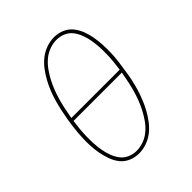

<svg xmlns="http://www.w3.org/2000/svg" viewBox="-206 -873 1012 1012"><g transform="rotate(-45 300.0 -367.5)"><path d="M247 8Q216 8 188.5 -4Q161 -16 143.5 -38Q126 -60 116 -87.5Q106 -115 100.5 -144Q95 -173 93.5 -203.5Q92 -234 93.5 -264.5Q95 -295 98.5 -326Q102 -357 107 -387Q112 -416 118 -444Q124 -472 132 -500Q140 -528 151 -555.5Q162 -583 176.5 -609.5Q191 -636 209.5 -660.5Q228 -685 252 -704Q276 -723 305 -733Q334 -743 362 -743Q393 -743 420.5 -731Q448 -719 465.5 -697Q483 -675 493.5 -647.5Q504 -620 509 -591Q514 -562 515.5 -531.5Q517 -501 516 -470.5Q515 -440 511 -409Q507 -378 502 -348Q498 -319 492 -291Q486 -263 477.5 -235Q469 -207 458 -179.5Q447 -152 432.5 -125.5Q418 -99 399.5 -74.5Q381 -50 357 -31Q333 -12 304 -2Q275 8 247 8ZM486 -377Q490 -404 492.5 -431Q495 -458 495.5 -484.5Q496 -511 494.5 -537.5Q493 -564 488.5 -589.5Q484 -615 475 -639Q466 -663 451 -683Q436 -703 412 -713.5Q388 -724 361 -724Q335 -724 308 -714Q281 -704 259 -685Q237 -666 220.5 -642.5Q204 -619 191 -594Q178 -569 168 -543Q158 -517 150.5 -490.5Q143 -464 137.5 -437.5Q132 -411 127 -384Q127 -382 126.5 -380.5Q126 -379 126 -377ZM248 -11Q274 -11 301 -21Q328 -31 350 -50Q372 -69 388.5 -92.5Q405 -116 418 -141Q431 -166 441 -192Q451 -218 458.5 -244.5Q466 -271 471.5 -297.5Q477 -324 482 -351Q482 -353 482.5 -354.5Q483 -356 483 -358H123Q119 -331 116.5 -304Q114 -277 113.5 -250.5Q113 -224 114.5 -197.5Q116 -171 120.5 -145.5Q125 -120 134 -96Q143 -72 158 -52Q173 -32 197 -21.5Q221 -11 248 -11Z"/></g></svg>

Font: Iosevka SS04 Thin Extended
Style: Italic
Weight: 100
Width: 7
Italic angle: -9°
Monospace: yes
Designer: Belleve Invis
Foundry: Belleve Invis
Version: Version 19.0.0; ttfautohint (v1.8.4)